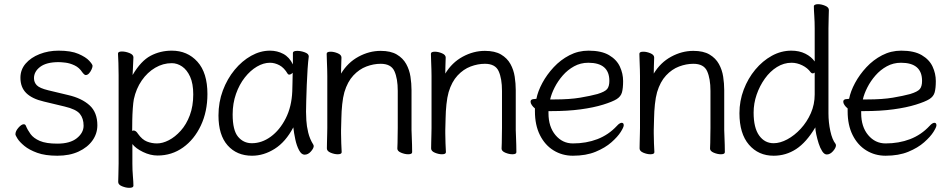

<svg xmlns="http://www.w3.org/2000/svg" viewBox="-20 -729 4540 921"><path d="M190 -242Q134 -255 106 -282.5Q78 -310 78 -356Q78 -395 103 -424Q128 -453 170 -469.5Q212 -486 261 -486Q321 -486 356.5 -470.5Q392 -455 408 -437.5Q424 -420 424 -413Q424 -407 419.5 -396.5Q415 -386 407.5 -377.5Q400 -369 391 -369Q385 -369 375 -382Q360 -405 337.5 -415.5Q315 -426 294 -428.5Q273 -431 261 -431Q203 -431 173 -408.5Q143 -386 143 -354Q143 -334 156.5 -320Q170 -306 211 -296L307 -273Q372 -258 409.5 -224Q447 -190 447 -128Q447 -88 423.5 -55Q400 -22 357 -2Q314 18 255 18Q197 18 158.5 4Q120 -10 97 -29Q74 -48 64 -64Q54 -80 54 -85Q54 -100 68.5 -116.5Q83 -133 94 -133Q101 -133 104 -126Q112 -106 126.5 -86Q141 -66 171 -53Q201 -40 255 -40Q316 -40 348.5 -66Q381 -92 381 -126Q381 -161 363 -183Q345 -205 290 -218Z M549 -368Q549 -399 548 -427Q547 -455 546 -472Q546 -482 565 -482Q582 -482 601 -474.5Q620 -467 620 -454Q620 -448 619 -432Q618 -416 617.5 -398.5Q617 -381 616 -369Q656 -437 702.5 -461.5Q749 -486 804 -486Q879 -486 927 -433Q975 -380 975 -278Q975 -194 943.5 -127Q912 -60 858 -21.5Q804 17 736 17Q701 17 666 0Q631 -17 615 -38V56Q615 87 617.5 116Q620 145 620 162Q620 172 600 172Q584 172 565.5 164.5Q547 157 547 144Q547 132 548 106.5Q549 81 549 55ZM614 -101Q618 -103 621 -103Q632 -103 642 -87Q662 -59 685 -50Q708 -41 733 -41Q760 -41 790 -56.5Q820 -72 847 -102Q874 -132 890.5 -176Q907 -220 907 -276Q907 -328 892 -361Q877 -394 853.5 -410Q830 -426 804 -426Q762 -426 724.5 -404Q687 -382 660 -343Q633 -304 622 -253Q619 -237 617 -209Q615 -181 614.5 -152Q614 -123 614 -101Z M1461 -457Q1458 -435 1455.5 -398.5Q1453 -362 1451.5 -321.5Q1450 -281 1449 -246Q1448 -211 1448 -193Q1448 -179 1449.5 -151.5Q1451 -124 1458.5 -93Q1466 -62 1483 -35Q1485 -31 1485 -29Q1485 -18 1471.5 -2.5Q1458 13 1441 13Q1426 13 1414.5 -8.5Q1403 -30 1396.5 -60.5Q1390 -91 1387 -118Q1350 -48 1297.5 -15Q1245 18 1189 18Q1116 18 1072 -31.5Q1028 -81 1028 -175Q1028 -239 1049 -295Q1070 -351 1105.5 -394Q1141 -437 1185 -461.5Q1229 -486 1275 -486Q1310 -486 1339 -470.5Q1368 -455 1385 -420V-475Q1385 -485 1406 -485Q1423 -485 1442 -478Q1461 -471 1461 -459ZM1384 -380Q1375 -371 1367 -371Q1363 -371 1360 -375Q1343 -404 1320.5 -416Q1298 -428 1275 -428Q1244 -428 1212.5 -409.5Q1181 -391 1154.5 -357.5Q1128 -324 1112 -278.5Q1096 -233 1096 -180Q1096 -104 1122 -73Q1148 -42 1188 -42Q1236 -42 1279 -73.5Q1322 -105 1350.5 -161Q1379 -217 1382 -291Q1383 -305 1383 -330Q1383 -355 1384 -380Z M1886 -17Q1887 -25 1887 -44Q1887 -63 1887.5 -83.5Q1888 -104 1888 -115V-293Q1888 -352 1872 -387.5Q1856 -423 1806 -423Q1772 -423 1737.5 -410Q1703 -397 1675 -367Q1647 -337 1632 -287Q1625 -262 1621.5 -228.5Q1618 -195 1617.5 -162Q1617 -129 1616 -105V-89Q1616 -65 1617 -42Q1618 -19 1619 1Q1619 11 1600 11Q1584 11 1566 3.5Q1548 -4 1548 -17Q1548 -25 1548.5 -46Q1549 -67 1549.5 -87.5Q1550 -108 1550 -115V-364Q1550 -374 1549.5 -395Q1549 -416 1548 -438Q1547 -460 1547 -471Q1547 -481 1566 -481Q1582 -481 1600 -473.5Q1618 -466 1618 -453Q1618 -453 1617.5 -439Q1617 -425 1616.5 -407Q1616 -389 1616 -376Q1648 -429 1699.5 -457Q1751 -485 1806 -485Q1854 -485 1883.5 -467.5Q1913 -450 1928.5 -422Q1944 -394 1949 -361Q1954 -328 1954 -297V-105Q1954 -99 1955 -78Q1956 -57 1956.5 -34Q1957 -11 1957 1Q1957 11 1938 11Q1922 11 1904 3.5Q1886 -4 1886 -16Z M2386 -17Q2387 -25 2387 -44Q2387 -63 2387.5 -83.5Q2388 -104 2388 -115V-293Q2388 -352 2372 -387.5Q2356 -423 2306 -423Q2272 -423 2237.5 -410Q2203 -397 2175 -367Q2147 -337 2132 -287Q2125 -262 2121.5 -228.5Q2118 -195 2117.5 -162Q2117 -129 2116 -105V-89Q2116 -65 2117 -42Q2118 -19 2119 1Q2119 11 2100 11Q2084 11 2066 3.5Q2048 -4 2048 -17Q2048 -25 2048.5 -46Q2049 -67 2049.5 -87.5Q2050 -108 2050 -115V-364Q2050 -374 2049.5 -395Q2049 -416 2048 -438Q2047 -460 2047 -471Q2047 -481 2066 -481Q2082 -481 2100 -473.5Q2118 -466 2118 -453Q2118 -453 2117.5 -439Q2117 -425 2116.5 -407Q2116 -389 2116 -376Q2148 -429 2199.5 -457Q2251 -485 2306 -485Q2354 -485 2383.5 -467.5Q2413 -450 2428.5 -422Q2444 -394 2449 -361Q2454 -328 2454 -297V-105Q2454 -99 2455 -78Q2456 -57 2456.5 -34Q2457 -11 2457 1Q2457 11 2438 11Q2422 11 2404 3.5Q2386 -4 2386 -16Z M2611 -196V-186Q2611 -121 2644.5 -81Q2678 -41 2728 -41Q2792 -41 2845.5 -61.5Q2899 -82 2939 -125Q2946 -133 2952 -136.5Q2958 -140 2962 -140Q2972 -140 2972 -128Q2972 -119 2957.5 -96Q2943 -73 2913 -46.5Q2883 -20 2837 -1Q2791 18 2728 18Q2677 18 2635.5 -7.5Q2594 -33 2570 -81Q2546 -129 2546 -195V-209Q2537 -216 2531 -225Q2525 -234 2525 -241Q2525 -254 2544 -254Q2545 -254 2548.5 -254.5Q2552 -255 2553 -255Q2560 -291 2581.5 -331Q2603 -371 2636 -406.5Q2669 -442 2711.5 -464Q2754 -486 2803 -486Q2865 -486 2901.5 -464.5Q2938 -443 2953.5 -409.5Q2969 -376 2969 -340Q2969 -306 2963.5 -286Q2958 -266 2938 -253.5Q2918 -241 2873 -227Q2828 -213 2765.5 -204.5Q2703 -196 2624 -196ZM2639 -252Q2713 -252 2763 -260.5Q2813 -269 2846 -278Q2882 -289 2892.5 -302Q2903 -315 2903 -341Q2903 -428 2802 -428Q2765 -428 2734 -411Q2703 -394 2679.5 -367Q2656 -340 2640.5 -309.5Q2625 -279 2619 -252Z M3386 -17Q3387 -25 3387 -44Q3387 -63 3387.5 -83.5Q3388 -104 3388 -115V-293Q3388 -352 3372 -387.5Q3356 -423 3306 -423Q3272 -423 3237.5 -410Q3203 -397 3175 -367Q3147 -337 3132 -287Q3125 -262 3121.5 -228.5Q3118 -195 3117.5 -162Q3117 -129 3116 -105V-89Q3116 -65 3117 -42Q3118 -19 3119 1Q3119 11 3100 11Q3084 11 3066 3.5Q3048 -4 3048 -17Q3048 -25 3048.5 -46Q3049 -67 3049.5 -87.5Q3050 -108 3050 -115V-364Q3050 -374 3049.5 -395Q3049 -416 3048 -438Q3047 -460 3047 -471Q3047 -481 3066 -481Q3082 -481 3100 -473.5Q3118 -466 3118 -453Q3118 -453 3117.5 -439Q3117 -425 3116.5 -407Q3116 -389 3116 -376Q3148 -429 3199.5 -457Q3251 -485 3306 -485Q3354 -485 3383.5 -467.5Q3413 -450 3428.5 -422Q3444 -394 3449 -361Q3454 -328 3454 -297V-105Q3454 -99 3455 -78Q3456 -57 3456.5 -34Q3457 -11 3457 1Q3457 11 3438 11Q3422 11 3404 3.5Q3386 -4 3386 -16Z M3888 -593Q3888 -624 3886 -653Q3884 -682 3884 -699Q3884 -704 3890 -706.5Q3896 -709 3904 -709Q3920 -709 3938 -701.5Q3956 -694 3956 -681Q3956 -669 3955 -643.5Q3954 -618 3954 -592V-185Q3954 -142 3963 -100.5Q3972 -59 3988 -39Q3990 -35 3990 -32Q3990 -20 3976 -4Q3962 12 3946 12Q3934 12 3924 -3.5Q3914 -19 3907 -41Q3900 -63 3895.5 -84.5Q3891 -106 3891 -118Q3848 -46 3799 -14Q3750 18 3691 18Q3618 18 3572.5 -35Q3527 -88 3527 -186Q3527 -245 3547.5 -299Q3568 -353 3603 -395Q3638 -437 3682.5 -461.5Q3727 -486 3776 -486Q3814 -486 3843 -471.5Q3872 -457 3888 -434ZM3888 -381Q3884 -377 3878 -377Q3873 -377 3869 -382Q3854 -403 3828.5 -415.5Q3803 -428 3777 -428Q3740 -428 3707 -407.5Q3674 -387 3649 -352Q3624 -317 3609.5 -275Q3595 -233 3595 -189Q3595 -116 3621.5 -79Q3648 -42 3691 -42Q3722 -42 3756.5 -60.5Q3791 -79 3821 -111.5Q3851 -144 3869.5 -186Q3888 -228 3888 -276Z M4111 -196V-186Q4111 -121 4144.5 -81Q4178 -41 4228 -41Q4292 -41 4345.5 -61.5Q4399 -82 4439 -125Q4446 -133 4452 -136.5Q4458 -140 4462 -140Q4472 -140 4472 -128Q4472 -119 4457.5 -96Q4443 -73 4413 -46.5Q4383 -20 4337 -1Q4291 18 4228 18Q4177 18 4135.5 -7.5Q4094 -33 4070 -81Q4046 -129 4046 -195V-209Q4037 -216 4031 -225Q4025 -234 4025 -241Q4025 -254 4044 -254Q4045 -254 4048.5 -254.5Q4052 -255 4053 -255Q4060 -291 4081.5 -331Q4103 -371 4136 -406.5Q4169 -442 4211.5 -464Q4254 -486 4303 -486Q4365 -486 4401.5 -464.5Q4438 -443 4453.5 -409.5Q4469 -376 4469 -340Q4469 -306 4463.5 -286Q4458 -266 4438 -253.5Q4418 -241 4373 -227Q4328 -213 4265.5 -204.5Q4203 -196 4124 -196ZM4139 -252Q4213 -252 4263 -260.5Q4313 -269 4346 -278Q4382 -289 4392.5 -302Q4403 -315 4403 -341Q4403 -428 4302 -428Q4265 -428 4234 -411Q4203 -394 4179.5 -367Q4156 -340 4140.5 -309.5Q4125 -279 4119 -252Z"/></svg>

Font: Moon Stars Kai T HW
Style: Regular
Weight: 400
Designer: GuiWonder
Version: Version 1.101